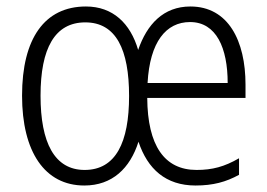

<svg xmlns="http://www.w3.org/2000/svg" viewBox="-20 -562 824 592"><path d="M567 -542C484 -542 433 -487 406 -408C382 -490 328 -542 245 -542C118 -542 48 -444 48 -267C48 -94 118 10 240 10C326 10 381 -43 407 -125C435 -41 491 10 583 10C637 10 677 -1 717 -23V-74C672 -48 635 -38 586 -38C487 -38 435 -113 434 -260H737V-301C737 -436 684 -542 567 -542ZM566 -494C647 -494 682 -414 682 -306H435C442 -433 492 -494 566 -494ZM243 -493C338 -493 378 -409 378 -266C378 -123 337 -38 241 -38C148 -38 105 -122 105 -267C105 -413 149 -493 243 -493Z"/></svg>

Font: Noto Sans Display SemiCondensed Light
Style: Regular
Weight: 300
Width: 4
Designer: Monotype Design Team
Foundry: Monotype Imaging Inc.
Version: Version 1.900